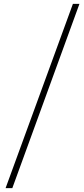

<svg xmlns="http://www.w3.org/2000/svg" viewBox="-20 -802 436 998"><path d="M359 -782H393L44 176H9Z"/></svg>

Font: Merged Yaku Han JP Thin
Style: Regular
Weight: 250
Designer: Ryoko NISHIZUKA 西塚涼子 (kana, bopomofo & ideographs); Paul D. Hunt (Latin, Greek & Cyrillic); Sandoll Communications 산돌커뮤니
Foundry: Adobe
Version: Version 2.004